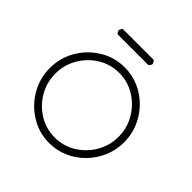

<svg xmlns="http://www.w3.org/2000/svg" viewBox="-164 -753 897 897"><g transform="rotate(45 284.5 -304.0)"><path d="M284.7 -494.1Q335.4 -494.1 379.9 -474.4Q424.3 -454.6 458.3 -419.7Q492.2 -384.8 511.2 -339.8Q530.3 -294.9 530.3 -244.1Q530.3 -193.4 511 -148.2Q491.7 -103 458 -68.4Q424.3 -33.7 379.9 -13.9Q335.4 5.9 284.7 5.9Q217.3 5.9 161.4 -28.6Q105.5 -63 72.3 -119.9Q39.1 -176.8 39.1 -244.1Q39.1 -312 72.3 -368.7Q105.5 -425.3 161.4 -459.7Q217.3 -494.1 284.7 -494.1ZM284.7 -457.5Q227.1 -457.5 179.7 -428.2Q132.3 -398.9 104 -350.3Q75.7 -301.8 75.7 -244.1Q75.7 -186.5 104 -137.9Q132.3 -89.4 179.7 -60.1Q227.1 -30.8 284.7 -30.8Q342.3 -30.8 389.6 -60.1Q437 -89.4 465.3 -137.9Q493.7 -186.5 493.7 -244.1Q493.7 -301.8 465.3 -350.1Q437 -398.4 389.6 -428Q342.3 -457.5 284.7 -457.5ZM141.6 -596.7Q141.6 -598.1 144.5 -604.7Q147.5 -611.3 150.4 -614.3H355Q357.9 -612.8 361.8 -606.4Q365.7 -600.1 365.7 -596.7Q365.7 -593.3 361.6 -587.2Q357.4 -581.1 355 -579.6H152.3Q149.4 -581.1 145.5 -587.2Q141.6 -593.3 141.6 -596.7Z"/></g></svg>

Font: Manjari Thin
Style: Regular
Weight: 100
Designer: Santhosh Thottingal <santhosh.thottingal@gmail.com>
Version: Version 2.000